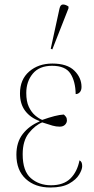

<svg xmlns="http://www.w3.org/2000/svg" viewBox="-20 -825 417 855"><path d="M204 10Q136 10 94.5 -28.5Q53 -67 53 -136Q53 -192 81.5 -228.5Q110 -265 156 -284V-286Q115 -301 92 -331.5Q69 -362 69 -409Q69 -471 110 -506.5Q151 -542 213 -542Q279 -542 311 -510.5Q343 -479 343 -438Q343 -423 335.5 -414.5Q328 -406 317 -406Q316 -463 293.5 -497.5Q271 -532 212 -532Q155 -532 126 -497Q97 -462 97 -411Q97 -373 108.5 -349Q120 -325 136.5 -311Q153 -297 168 -291Q199 -302 222.5 -308Q246 -314 264 -315Q269 -311 273.5 -305Q278 -299 278 -289Q278 -278 269.5 -269.5Q261 -261 246 -261Q230 -261 214 -265.5Q198 -270 168 -280Q136 -267 108.5 -232.5Q81 -198 81 -138Q81 -63 117.5 -31.5Q154 0 207 0Q263 0 293.5 -30Q324 -60 334 -111Q340 -108 343 -102Q346 -96 346 -85Q346 -70 332.5 -47.5Q319 -25 288 -7.5Q257 10 204 10ZM213 -605 206 -608 245 -787Q249 -805 260.5 -805Q272 -805 285 -796V-788Z"/></svg>

Font: Noto Serif Display Condensed Thin
Style: Regular
Weight: 100
Width: 3
Designer: Monotype Design Team
Foundry: Monotype Imaging Inc.
Version: Version 2.009